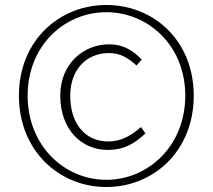

<svg xmlns="http://www.w3.org/2000/svg" viewBox="-20 -738 855 771"><path d="M407 13C597 13 758 -132 758 -354C758 -575 597 -718 407 -718C218 -718 56 -575 56 -354C56 -132 218 13 407 13ZM407 -16C238 -16 91 -153 91 -354C91 -554 238 -689 407 -689C576 -689 724 -554 724 -354C724 -153 576 -16 407 -16ZM412 -136C484 -136 524 -166 564 -202L546 -228C510 -196 469 -170 415 -170C322 -170 262 -241 262 -354C262 -458 327 -525 417 -525C462 -525 493 -507 528 -475L549 -499C514 -535 476 -560 418 -560C315 -560 222 -482 222 -354C222 -215 310 -136 412 -136Z"/></svg>

Font: Kinto Sans Thin
Style: Regular
Weight: 100
Designer: Authors: Ryoko NISHIZUKA  (kana & ideographs); Paul D. Hunt (Latin, Greek & Cyrillic); Wenlong ZHANG  (bopomofo); Sandol
Foundry: Adobe Systems Incorporated, ookami Inc.
Version: Version 0.001